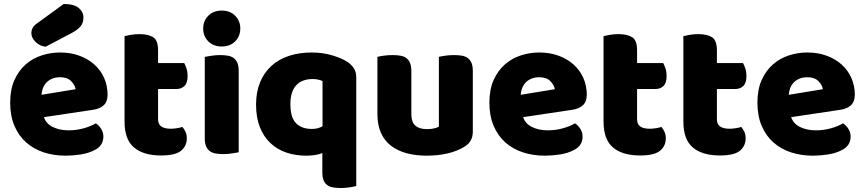

<svg xmlns="http://www.w3.org/2000/svg" viewBox="-20 -764 4333 962"><path d="M309 16Q250 16 199.5 -0.5Q149 -17 111.5 -50Q74 -83 52.5 -133Q31 -183 31 -250Q31 -316 52.5 -363.5Q74 -411 109 -441.5Q144 -472 189 -486.5Q234 -501 281 -501Q334 -501 377.5 -485Q421 -469 452.5 -441Q484 -413 501.5 -374Q519 -335 519 -289Q519 -255 500 -237Q481 -219 447 -214L200 -177Q211 -144 245 -127.5Q279 -111 323 -111Q364 -111 400.5 -121.5Q437 -132 460 -146Q476 -136 487 -118Q498 -100 498 -80Q498 -35 456 -13Q424 4 384 10Q344 16 309 16ZM281 -377Q257 -377 239.5 -369Q222 -361 211 -348.5Q200 -336 194.5 -320.5Q189 -305 188 -289L359 -317Q356 -337 337 -357Q318 -377 281 -377ZM299 -744Q351 -744 374.5 -724Q398 -704 398 -676Q398 -650 384 -632.5Q370 -615 338 -598L209 -530Q179 -533 158 -554Q137 -575 137 -599Q137 -611 143 -623Q149 -635 163 -645Z M772 -167Q772 -141 788.5 -130Q805 -119 835 -119Q850 -119 866 -121.5Q882 -124 894 -128Q903 -117 909.5 -103.5Q916 -90 916 -71Q916 -33 887.5 -9Q859 15 787 15Q699 15 651.5 -25Q604 -65 604 -155V-583Q615 -586 635.5 -589.5Q656 -593 679 -593Q723 -593 747.5 -577.5Q772 -562 772 -512V-448H903Q909 -437 914.5 -420.5Q920 -404 920 -384Q920 -349 904.5 -333.5Q889 -318 863 -318H772Z M998 -621Q998 -659 1023.5 -685Q1049 -711 1091 -711Q1133 -711 1158.5 -685Q1184 -659 1184 -621Q1184 -583 1158.5 -557Q1133 -531 1091 -531Q1049 -531 1023.5 -557Q998 -583 998 -621ZM1176 -1Q1165 1 1143.5 4.5Q1122 8 1100 8Q1078 8 1060.5 5Q1043 2 1031 -7Q1019 -16 1012.5 -31.5Q1006 -47 1006 -72V-479Q1017 -481 1038.5 -484.5Q1060 -488 1082 -488Q1104 -488 1121.5 -485Q1139 -482 1151 -473Q1163 -464 1169.5 -448.5Q1176 -433 1176 -408Z M1514 16Q1461 16 1415 0.5Q1369 -15 1335 -47Q1301 -79 1282 -127Q1263 -175 1263 -240Q1263 -303 1283 -351.5Q1303 -400 1339.5 -433.5Q1376 -467 1427.5 -484Q1479 -501 1542 -501Q1598 -501 1647 -486Q1696 -471 1722 -453Q1742 -439 1753.5 -421Q1765 -403 1765 -376V168Q1755 171 1733 174.5Q1711 178 1688 178Q1666 178 1648.5 175Q1631 172 1619 163Q1607 154 1601 138.5Q1595 123 1595 98V3Q1578 10 1557 13Q1536 16 1514 16ZM1596 -358Q1587 -362 1575 -365Q1563 -368 1547 -368Q1493 -368 1464 -336.5Q1435 -305 1435 -242Q1435 -176 1463 -147Q1491 -118 1542 -118Q1576 -118 1596 -132Z M1871 -479Q1881 -482 1902.5 -485Q1924 -488 1947 -488Q1969 -488 1986.5 -485Q2004 -482 2016 -473Q2028 -464 2034.5 -448.5Q2041 -433 2041 -408V-193Q2041 -152 2061 -134.5Q2081 -117 2119 -117Q2142 -117 2156.5 -121Q2171 -125 2179 -129V-479Q2189 -482 2210.5 -485Q2232 -488 2255 -488Q2277 -488 2294.5 -485Q2312 -482 2324 -473Q2336 -464 2342.5 -448.5Q2349 -433 2349 -408V-104Q2349 -54 2307 -29Q2272 -7 2223.5 4.5Q2175 16 2118 16Q2064 16 2018.5 4Q1973 -8 1940 -33Q1907 -58 1889 -97.5Q1871 -137 1871 -193Z M2710 16Q2651 16 2600.5 -0.5Q2550 -17 2512.5 -50Q2475 -83 2453.5 -133Q2432 -183 2432 -250Q2432 -316 2453.5 -363.5Q2475 -411 2510 -441.5Q2545 -472 2590 -486.5Q2635 -501 2682 -501Q2735 -501 2778.5 -485Q2822 -469 2853.5 -441Q2885 -413 2902.5 -374Q2920 -335 2920 -289Q2920 -255 2901 -237Q2882 -219 2848 -214L2601 -177Q2612 -144 2646 -127.5Q2680 -111 2724 -111Q2765 -111 2801.5 -121.5Q2838 -132 2861 -146Q2877 -136 2888 -118Q2899 -100 2899 -80Q2899 -35 2857 -13Q2825 4 2785 10Q2745 16 2710 16ZM2682 -377Q2658 -377 2640.5 -369Q2623 -361 2612 -348.5Q2601 -336 2595.5 -320.5Q2590 -305 2589 -289L2760 -317Q2757 -337 2738 -357Q2719 -377 2682 -377Z M3172 -167Q3172 -141 3188.5 -130Q3205 -119 3235 -119Q3250 -119 3266 -121.5Q3282 -124 3294 -128Q3303 -117 3309.5 -103.5Q3316 -90 3316 -71Q3316 -33 3287.5 -9Q3259 15 3187 15Q3099 15 3051.5 -25Q3004 -65 3004 -155V-583Q3015 -586 3035.5 -589.5Q3056 -593 3079 -593Q3123 -593 3147.5 -577.5Q3172 -562 3172 -512V-448H3303Q3309 -437 3314.5 -420.5Q3320 -404 3320 -384Q3320 -349 3304.5 -333.5Q3289 -318 3263 -318H3172Z M3572 -167Q3572 -141 3588.5 -130Q3605 -119 3635 -119Q3650 -119 3666 -121.5Q3682 -124 3694 -128Q3703 -117 3709.5 -103.5Q3716 -90 3716 -71Q3716 -33 3687.5 -9Q3659 15 3587 15Q3499 15 3451.5 -25Q3404 -65 3404 -155V-583Q3415 -586 3435.5 -589.5Q3456 -593 3479 -593Q3523 -593 3547.5 -577.5Q3572 -562 3572 -512V-448H3703Q3709 -437 3714.5 -420.5Q3720 -404 3720 -384Q3720 -349 3704.5 -333.5Q3689 -318 3663 -318H3572Z M4053 16Q3994 16 3943.5 -0.5Q3893 -17 3855.5 -50Q3818 -83 3796.5 -133Q3775 -183 3775 -250Q3775 -316 3796.5 -363.5Q3818 -411 3853 -441.5Q3888 -472 3933 -486.5Q3978 -501 4025 -501Q4078 -501 4121.5 -485Q4165 -469 4196.5 -441Q4228 -413 4245.5 -374Q4263 -335 4263 -289Q4263 -255 4244 -237Q4225 -219 4191 -214L3944 -177Q3955 -144 3989 -127.5Q4023 -111 4067 -111Q4108 -111 4144.5 -121.5Q4181 -132 4204 -146Q4220 -136 4231 -118Q4242 -100 4242 -80Q4242 -35 4200 -13Q4168 4 4128 10Q4088 16 4053 16ZM4025 -377Q4001 -377 3983.5 -369Q3966 -361 3955 -348.5Q3944 -336 3938.5 -320.5Q3933 -305 3932 -289L4103 -317Q4100 -337 4081 -357Q4062 -377 4025 -377Z"/></svg>

Font: Baloo Thambi
Style: Regular
Weight: 400
Designer: Aadarsh Rajan and Ek Type
Foundry: Ek Type
Version: Version 1.443;PS 1.000;hotconv 16.6.51;makeotf.lib2.5.65220;